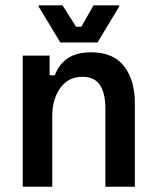

<svg xmlns="http://www.w3.org/2000/svg" viewBox="-20 -712 594 732"><path d="M66.7 0V-500H169.2V-425H189.2Q203.3 -465 236.7 -488.8Q270 -512.5 327.5 -512.5Q412.5 -512.5 453.3 -459.2Q494.2 -405.8 494.2 -319.2V0H381.7V-298.3Q381.7 -356.7 360.8 -387.9Q340 -419.2 295 -419.2Q240 -419.2 209.6 -376.2Q179.2 -333.3 179.2 -270V0ZM210 -550 127.5 -686.7V-691.7H218.3L270 -610H290L336.7 -691.7H434.2V-686.7L351.7 -550Z"/></svg>

Font: Familjen Grotesk GF Medium
Style: Regular
Weight: 500
Designer: Anders Wikstroem, Jonas Baeckman, Matilda Gysing, Kristian Moeller
Foundry: Familjen STHLM AB
Version: Version 2.000; Beta; Release 4; Build 6